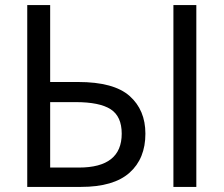

<svg xmlns="http://www.w3.org/2000/svg" viewBox="-20 -734 878 754"><path d="M87 0V-714H177V-412H287Q427 -412 489 -357Q551 -302 551 -209Q551 -111 488.5 -55.5Q426 0 298 0ZM661 0V-714H751V0ZM177 -76H290Q458 -76 458 -209Q458 -277 414.5 -305Q371 -333 277 -333H177Z"/></svg>

Font: Advent Sans Logo
Style: Regular
Weight: 400
Designer: Types & Symbols
Foundry: Types & Symbols
Version: Version 1.002